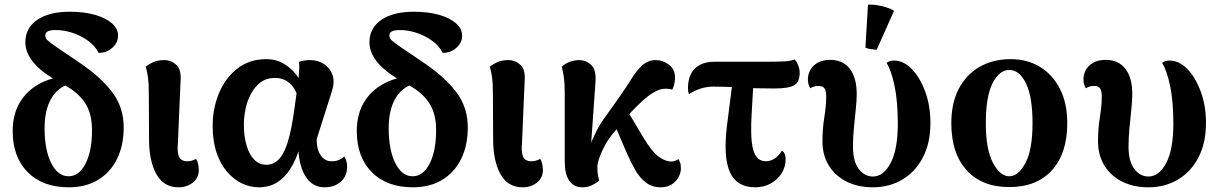

<svg xmlns="http://www.w3.org/2000/svg" viewBox="-20 -783 5213 818"><path d="M273 15Q162 15 98 -49.5Q34 -114 34 -225Q34 -300 69 -354Q104 -408 168.5 -436Q233 -464 321 -462L343 -431Q288 -436 249.5 -414.5Q211 -393 190.5 -348Q170 -303 170 -236Q170 -145 198 -88.5Q226 -32 272 -32Q317 -32 344.5 -86Q372 -140 372 -228Q372 -297 344.5 -341Q317 -385 263 -416L217 -442Q153 -479 120.5 -519.5Q88 -560 88 -603Q88 -663 138 -698Q188 -733 278 -733Q338 -733 384 -720Q430 -707 456.5 -684Q483 -661 483 -631Q483 -601 458 -579Q433 -557 400 -558Q385 -588 355 -609.5Q325 -631 289 -643Q253 -655 217 -655Q195 -655 184 -649.5Q173 -644 173 -632Q173 -619 184.5 -609.5Q196 -600 220 -583L326 -511Q411 -453 459 -389Q507 -325 507 -241Q507 -163 478.5 -105.5Q450 -48 397.5 -16.5Q345 15 273 15Z M741 15Q677 15 646 -41.5Q615 -98 615 -189L614 -385Q614 -428 610.5 -453Q607 -478 601 -499Q624 -516 641.5 -521.5Q659 -527 680 -527Q709 -527 731.5 -506.5Q754 -486 749 -433L738 -175Q734 -135 742.5 -115.5Q751 -96 779 -96Q787 -96 797 -98.5Q807 -101 815 -106Q821 -99 824 -84.5Q827 -70 827 -59Q827 -25 801.5 -5Q776 15 741 15Z M1083 15Q1046 15 1011 -1.5Q976 -18 947.5 -51Q919 -84 902.5 -133Q886 -182 886 -247Q886 -321 913 -386Q940 -451 991.5 -491Q1043 -531 1114 -531Q1156 -531 1187.5 -512.5Q1219 -494 1239.5 -468Q1260 -442 1267 -417L1250 -352Q1249 -390 1222 -420.5Q1195 -451 1151 -451Q1115 -451 1090 -432Q1065 -413 1049 -383Q1033 -353 1026 -318.5Q1019 -284 1019 -252Q1019 -202 1030.5 -163Q1042 -124 1063.5 -102.5Q1085 -81 1115 -81Q1137 -81 1153.5 -92Q1170 -103 1182.5 -123.5Q1195 -144 1204.5 -173.5Q1214 -203 1221.5 -241Q1229 -279 1235 -324L1247 -412Q1252 -444 1254 -473Q1256 -502 1254 -519Q1262 -523 1275 -525Q1288 -527 1300 -527Q1334 -527 1360 -510.5Q1386 -494 1396.5 -464.5Q1407 -435 1394 -394L1329 -190Q1329 -146 1346.5 -121Q1364 -96 1392 -96Q1410 -96 1422.5 -101Q1435 -106 1447 -116Q1459 -97 1459 -72Q1459 -33 1432 -9Q1405 15 1363 15Q1313 15 1284 -28Q1255 -71 1251 -148H1255Q1240 -100 1216.5 -63Q1193 -26 1160 -5.5Q1127 15 1083 15Z M1739 15Q1628 15 1564 -49.5Q1500 -114 1500 -225Q1500 -300 1535 -354Q1570 -408 1634.5 -436Q1699 -464 1787 -462L1809 -431Q1754 -436 1715.5 -414.5Q1677 -393 1656.5 -348Q1636 -303 1636 -236Q1636 -145 1664 -88.5Q1692 -32 1738 -32Q1783 -32 1810.5 -86Q1838 -140 1838 -228Q1838 -297 1810.5 -341Q1783 -385 1729 -416L1683 -442Q1619 -479 1586.5 -519.5Q1554 -560 1554 -603Q1554 -663 1604 -698Q1654 -733 1744 -733Q1804 -733 1850 -720Q1896 -707 1922.5 -684Q1949 -661 1949 -631Q1949 -601 1924 -579Q1899 -557 1866 -558Q1851 -588 1821 -609.5Q1791 -631 1755 -643Q1719 -655 1683 -655Q1661 -655 1650 -649.5Q1639 -644 1639 -632Q1639 -619 1650.5 -609.5Q1662 -600 1686 -583L1792 -511Q1877 -453 1925 -389Q1973 -325 1973 -241Q1973 -163 1944.5 -105.5Q1916 -48 1863.5 -16.5Q1811 15 1739 15Z M2207 15Q2143 15 2112 -41.5Q2081 -98 2081 -189L2080 -385Q2080 -428 2076.5 -453Q2073 -478 2067 -499Q2090 -516 2107.5 -521.5Q2125 -527 2146 -527Q2175 -527 2197.5 -506.5Q2220 -486 2215 -433L2204 -175Q2200 -135 2208.5 -115.5Q2217 -96 2245 -96Q2253 -96 2263 -98.5Q2273 -101 2281 -106Q2287 -99 2290 -84.5Q2293 -70 2293 -59Q2293 -25 2267.5 -5Q2242 15 2207 15Z M2462 15Q2424 15 2405 -13.5Q2386 -42 2386 -95V-385Q2386 -428 2382.5 -453Q2379 -478 2373 -499Q2390 -514 2410 -520.5Q2430 -527 2446 -527Q2476 -527 2498.5 -506.5Q2521 -486 2517 -433L2493 -93L2481 -105Q2489 -157 2510.5 -202.5Q2532 -248 2550 -273L2617 -367Q2646 -408 2668.5 -444.5Q2691 -481 2715.5 -504Q2740 -527 2775 -527Q2804 -527 2830 -507.5Q2856 -488 2856 -451Q2856 -441 2853 -426.5Q2850 -412 2844 -401Q2837 -404 2829.5 -404.5Q2822 -405 2814 -405Q2792 -405 2767 -390.5Q2742 -376 2717.5 -353.5Q2693 -331 2671 -308L2593 -216Q2575 -195 2559.5 -167.5Q2544 -140 2534.5 -114Q2525 -88 2525 -71Q2525 -52 2527 -40Q2529 -28 2533 -13Q2520 -3 2502.5 6Q2485 15 2462 15ZM2795 15Q2758 15 2731.5 -5.5Q2705 -26 2686 -59.5Q2667 -93 2650 -132L2583 -288L2632 -346L2723 -194Q2758 -136 2786 -115.5Q2814 -95 2841 -95Q2850 -95 2858 -98.5Q2866 -102 2871 -105Q2873 -102 2877 -92Q2881 -82 2881 -65Q2881 -48 2871.5 -29.5Q2862 -11 2843 2Q2824 15 2795 15Z M3197 15Q3119 15 3090 -49Q3061 -113 3077 -246L3103 -451H3191L3182 -292Q3178 -220 3183 -177Q3188 -134 3203 -115Q3218 -96 3243 -96Q3263 -96 3281 -108Q3299 -120 3311 -141Q3319 -137 3323 -127.5Q3327 -118 3327 -104Q3327 -71 3309.5 -44Q3292 -17 3263 -1Q3234 15 3197 15ZM2915 -382Q2911 -394 2911 -407Q2911 -443 2924 -468.5Q2937 -494 2962.5 -507Q2988 -520 3023 -520H3245Q3305 -520 3329 -522Q3353 -524 3365 -530Q3374 -522 3380.5 -505Q3387 -488 3387 -474Q3387 -434 3364 -420Q3341 -406 3278 -406Q3199 -406 3136.5 -410Q3074 -414 3021 -414Q2993 -414 2968 -406.5Q2943 -399 2915 -382Z M3699 15Q3635 15 3586.5 -9.5Q3538 -34 3511 -78Q3484 -122 3484 -181Q3484 -235 3492 -284Q3500 -333 3500 -373Q3500 -396 3492.5 -406.5Q3485 -417 3468 -417Q3458 -417 3449 -414.5Q3440 -412 3432 -407Q3422 -424 3422 -443Q3422 -481 3448 -504.5Q3474 -528 3517 -528Q3571 -528 3600.5 -490Q3630 -452 3630 -382Q3630 -356 3626 -318Q3622 -280 3618 -238Q3614 -196 3614 -158Q3614 -96 3638.5 -63.5Q3663 -31 3699 -31Q3744 -31 3774.5 -88.5Q3805 -146 3805 -257Q3805 -352 3791 -418Q3777 -484 3757 -515Q3769 -525 3789 -525Q3829 -525 3864 -489.5Q3899 -454 3921.5 -393.5Q3944 -333 3944 -258Q3944 -174 3912 -112.5Q3880 -51 3824.5 -18Q3769 15 3699 15ZM3715 -571Q3703 -572 3689 -574Q3675 -576 3667 -580L3678 -763Q3705 -765 3739 -756.5Q3773 -748 3789 -737Z M4280 14Q4163 14 4098 -58Q4033 -130 4033 -258Q4033 -344 4065 -405Q4097 -466 4154 -498.5Q4211 -531 4286 -531Q4356 -531 4410 -498.5Q4464 -466 4495.5 -405Q4527 -344 4527 -258Q4527 -130 4462 -58Q4397 14 4280 14ZM4280 -32Q4319 -32 4349 -89Q4379 -146 4379 -258Q4379 -371 4351 -428Q4323 -485 4280 -485Q4237 -485 4208.5 -428Q4180 -371 4180 -258Q4180 -146 4210.5 -89Q4241 -32 4280 -32Z M4873 15Q4809 15 4760.5 -9.5Q4712 -34 4685 -78Q4658 -122 4658 -181Q4658 -235 4666 -284Q4674 -333 4674 -373Q4674 -396 4666.5 -406.5Q4659 -417 4642 -417Q4632 -417 4623 -414.5Q4614 -412 4606 -407Q4596 -424 4596 -443Q4596 -481 4622 -504.5Q4648 -528 4691 -528Q4745 -528 4774.5 -490Q4804 -452 4804 -382Q4804 -356 4800 -318Q4796 -280 4792 -238Q4788 -196 4788 -158Q4788 -96 4812.5 -63.5Q4837 -31 4873 -31Q4918 -31 4948.5 -88.5Q4979 -146 4979 -257Q4979 -352 4965 -418Q4951 -484 4931 -515Q4943 -525 4963 -525Q5003 -525 5038 -489.5Q5073 -454 5095.5 -393.5Q5118 -333 5118 -258Q5118 -174 5086 -112.5Q5054 -51 4998.5 -18Q4943 15 4873 15Z"/></svg>

Font: Arima Thin
Style: Regular
Weight: 100
Designer: Joana Correia and Natanael Gama
Foundry: NDISCOVER
Version: Version 1.101;gftools[0.9.23]